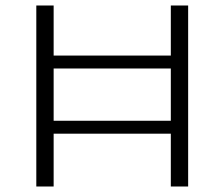

<svg xmlns="http://www.w3.org/2000/svg" viewBox="-20 -678 816 698"><path d="M664 -658V0H601V-192H175V0H112V-658H175V-476H601V-658ZM601 -239V-429H175V-239Z"/></svg>

Font: Ysabeau Semilight
Style: Regular
Weight: 300
Designer: Christian Thalmann (Catharsis Fonts)
Version: Version 0.003